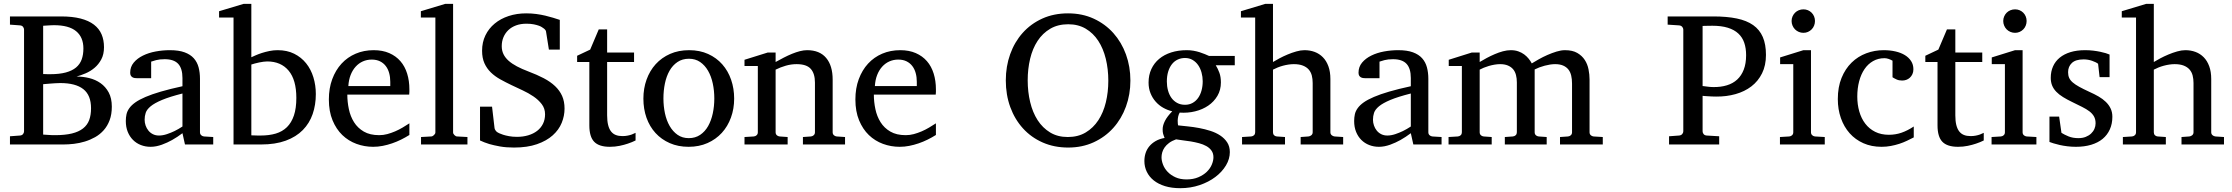

<svg xmlns="http://www.w3.org/2000/svg" viewBox="-20 -757 11696 1006"><path d="M565.9 -198.2Q565.9 -157.7 554.4 -127.2Q543 -96.7 523.4 -74.7Q503.9 -52.7 478.3 -38.3Q452.6 -23.9 424.6 -15.4Q396.5 -6.8 367.4 -3.4Q338.4 0 312 0H32.2V-43L85 -46.9Q95.7 -47.9 100.8 -54.7Q106 -61.5 106 -68.8V-602.1Q106 -609.4 100.8 -616.2Q95.7 -623 85 -624L32.2 -627.9V-670.9H299.8Q359.4 -670.9 402.1 -659.9Q444.8 -648.9 472.2 -627.9Q499.5 -606.9 512.2 -577.1Q524.9 -547.4 524.9 -509.8Q524.9 -472.2 510.7 -445.8Q496.6 -419.4 475.1 -401.4Q453.6 -383.3 428.2 -372.6Q402.8 -361.8 380.9 -356Q414.6 -356 447.5 -347.9Q480.5 -339.8 506.8 -321.3Q533.2 -302.7 549.6 -272.5Q565.9 -242.2 565.9 -198.2ZM457 -189.9Q457 -258.3 416.5 -290Q376 -321.8 295.9 -321.8Q283.7 -321.8 268.8 -320.8Q253.9 -319.8 240.7 -318.8Q227.5 -317.9 217.8 -316.9Q208 -315.9 206.1 -315.9V-51.8Q218.3 -50.8 230 -50.3Q239.7 -49.3 250.2 -49.1Q260.7 -48.8 268.1 -48.8Q320.8 -48.8 356.7 -57.6Q392.6 -66.4 415 -84Q437.5 -101.6 447.3 -127.9Q457 -154.3 457 -189.9ZM417 -502.9Q417 -562 378.9 -593.5Q340.8 -625 263.2 -625Q255.4 -625 246.3 -624.5Q237.3 -624 229.2 -623.5Q221.2 -623 214.8 -622.6Q208.5 -622.1 206.1 -622.1V-369.1Q212.9 -368.7 219.7 -368.7Q225.6 -368.2 231.4 -368.2H242.2Q291 -368.2 324.5 -377.2Q357.9 -386.2 378.4 -403.3Q398.9 -420.4 408 -445.6Q417 -470.7 417 -502.9Z M936 -267.1Q868.7 -250 829.1 -233.4Q789.6 -216.8 769.3 -200Q749 -183.1 743.4 -165.8Q737.8 -148.4 737.8 -129.9Q737.8 -114.3 742.9 -99.4Q748 -84.5 757.6 -72.8Q767.1 -61 781 -54Q794.9 -46.9 813 -46.9Q833 -46.9 854.7 -54.2Q876.5 -61.5 894.5 -70.3Q915.5 -80.6 936 -94.2ZM949.2 0 936 -59.1Q909.7 -39.1 881.8 -23.4Q869.6 -16.6 856 -10.3Q842.3 -3.9 827.9 1.2Q813.5 6.3 798.6 9.3Q783.7 12.2 769 12.2Q741.7 12.2 718 2.9Q694.3 -6.3 676.8 -23.9Q659.2 -41.5 649.2 -66.4Q639.2 -91.3 639.2 -123Q639.2 -141.6 642.8 -158.2Q646.5 -174.8 657.7 -190.4Q668.9 -206.1 689.2 -220.5Q709.5 -234.9 742.4 -249Q775.4 -263.2 823 -277.1Q870.6 -291 936 -305.2V-348.1Q936 -398.4 913.6 -422.6Q891.1 -446.8 842.8 -446.8Q816.4 -446.8 797.9 -441.9Q779.3 -437 772 -434.1V-347.2H699.2Q692.4 -347.2 685.8 -348.1Q679.2 -349.1 673.8 -352.3Q668.5 -355.5 665.3 -361.1Q662.1 -366.7 662.1 -376Q662.1 -406.7 680.7 -429Q699.2 -451.2 729 -465.8Q758.8 -480.5 795.9 -487.3Q833 -494.1 870.1 -494.1Q916.5 -494.1 947 -482.9Q977.5 -471.7 995.4 -451.7Q1013.2 -431.6 1020.5 -404.3Q1027.8 -377 1027.8 -344.2V-64Q1027.8 -54.7 1033.9 -48.8Q1040 -43 1048.8 -42L1097.2 -39.1V0Z M1634.8 -264.2Q1634.8 -207.5 1618.2 -159.4Q1601.6 -111.3 1566.7 -75.7Q1531.7 -40 1477.3 -20Q1422.9 0 1347.7 0H1203.6V-665H1127.9V-698.2L1256.8 -736.8H1296.9V-457Q1305.7 -460.9 1319.8 -467.3Q1334 -473.6 1352.3 -479.5Q1370.6 -485.4 1391.6 -489.7Q1412.6 -494.1 1434.6 -494.1Q1483.9 -494.1 1521.2 -475.6Q1558.6 -457 1584 -425.3Q1609.4 -393.6 1622.1 -351.8Q1634.8 -310.1 1634.8 -264.2ZM1532.7 -244.1Q1532.7 -338.4 1492.4 -386.7Q1452.1 -435.1 1379.9 -435.1Q1371.6 -435.1 1360.4 -433.6Q1349.1 -432.1 1337.6 -429.7Q1326.2 -427.2 1315.2 -424.3Q1304.2 -421.4 1296.9 -418.9V-47.9Q1305.2 -47.4 1314 -47.4Q1321.3 -46.9 1329.6 -46.9H1345.7Q1390.1 -46.9 1424.8 -57.1Q1459.5 -67.4 1483.4 -90.8Q1507.3 -114.3 1520 -151.9Q1532.7 -189.5 1532.7 -244.1Z M2125 -49.8Q2104 -36.6 2081.3 -25.4Q2058.6 -14.2 2034.4 -5.9Q2010.3 2.4 1985.4 7.3Q1960.4 12.2 1935.1 12.2Q1889.6 12.2 1847.7 -3.2Q1805.7 -18.6 1773.7 -49.3Q1741.7 -80.1 1722.4 -126.7Q1703.1 -173.3 1703.1 -235.8Q1703.1 -294.4 1720.7 -342Q1738.3 -389.6 1769.5 -423.6Q1800.8 -457.5 1843.8 -475.8Q1886.7 -494.1 1938 -494.1Q1984.4 -494.1 2019.5 -478.8Q2054.7 -463.4 2078.1 -436.3Q2101.6 -409.2 2113.3 -371.3Q2125 -333.5 2125 -289.1V-275.9Q2125 -268.1 2124 -261.2H1799.8Q1799.8 -223.1 1807.9 -185.1Q1815.9 -147 1835 -116.7Q1854 -86.4 1886.2 -67.6Q1918.5 -48.8 1966.8 -48.8Q1988.3 -48.8 2009.3 -54.4Q2030.3 -60.1 2050.5 -68.8Q2070.8 -77.6 2089.4 -88.6Q2107.9 -99.6 2125 -110.8ZM2024.9 -328.1Q2024.9 -353 2019 -374.3Q2013.2 -395.5 2001.2 -411.1Q1989.3 -426.8 1970.9 -435.8Q1952.6 -444.8 1927.7 -444.8Q1902.8 -444.8 1881.3 -435.3Q1859.9 -425.8 1843.5 -407.7Q1827.1 -389.6 1817.1 -364Q1807.1 -338.4 1805.2 -306.2H2024.9Z M2186 0V-39.1L2239.3 -42Q2246.1 -42 2253.7 -49.1Q2261.2 -56.2 2261.2 -63V-665H2185.1V-698.2L2313 -736.8H2354V-63Q2354 -56.2 2361.1 -49.1Q2368.2 -42 2375 -42L2429.2 -39.1V0Z M2938 -188Q2938 -149.9 2923.1 -113.3Q2908.2 -76.7 2876 -47.9Q2843.8 -19 2793.5 -1.5Q2743.2 16.1 2672.9 16.1Q2631.8 16.1 2599.4 10.3Q2566.9 4.4 2543.5 -2.4Q2516.6 -10.7 2495.1 -21V-198.2H2558.1L2571.3 -85Q2572.3 -79.1 2577.4 -72.3Q2582.5 -65.4 2587.9 -63L2596.2 -58.6Q2603.5 -55.2 2616.2 -51Q2628.9 -46.9 2647.2 -43.5Q2665.5 -40 2689 -40Q2720.7 -40 2747.8 -48.1Q2774.9 -56.2 2794.4 -71.3Q2814 -86.4 2825 -108.4Q2835.9 -130.4 2835.9 -158.2Q2835.9 -188.5 2818.6 -211.2Q2801.3 -233.9 2775.1 -251.7Q2749 -269.5 2718.3 -283.7Q2687.5 -297.9 2660.2 -311Q2629.4 -325.7 2601.3 -341.3Q2573.2 -356.9 2552 -377.4Q2530.8 -397.9 2518.3 -425.5Q2505.9 -453.1 2505.9 -491.2Q2505.9 -535.6 2523.4 -571.8Q2541 -607.9 2572 -633.5Q2603 -659.2 2645.3 -673.1Q2687.5 -687 2736.8 -687Q2765.1 -687 2790.3 -683.6Q2815.4 -680.2 2837.2 -675Q2858.9 -669.9 2877.7 -664.1Q2896.5 -658.2 2913.1 -652.8V-497.1H2856L2840.8 -592.8Q2839.8 -597.7 2835.2 -602.5Q2830.6 -607.4 2826.2 -609.9Q2825.2 -610.4 2819.8 -614.3Q2814.5 -618.2 2804 -622.1Q2793.5 -626 2777.1 -629.4Q2760.7 -632.8 2738.3 -632.8Q2708 -632.8 2684.1 -624Q2660.2 -615.2 2643.6 -599.4Q2627 -583.5 2617.9 -562Q2608.9 -540.5 2608.9 -515.1Q2608.9 -492.2 2617.9 -473.4Q2627 -454.6 2644.8 -438.7Q2662.6 -422.9 2688.5 -409.2Q2714.4 -395.5 2748 -382.8Q2793.5 -365.7 2828.9 -347.2Q2864.3 -328.6 2888.4 -305.7Q2912.6 -282.7 2925.3 -254.2Q2938 -225.6 2938 -188Z M3310.1 -21Q3291.5 -11.7 3269.5 -4.4Q3251 2 3226.6 7.1Q3202.1 12.2 3175.3 12.2Q3118.7 12.2 3093.3 -14.2Q3067.9 -40.5 3067.9 -100.1V-432.1H3003.9V-464.8L3072.3 -497.1L3117.2 -603H3161.1V-481.9H3302.2V-432.1H3161.1V-152.8Q3161.1 -123 3166.3 -102.3Q3171.4 -81.5 3181.4 -68.6Q3191.4 -55.7 3206.3 -49.8Q3221.2 -43.9 3241.2 -43.9Q3255.9 -43.9 3268.3 -46.4Q3280.8 -48.8 3290 -52.2Q3300.8 -56.2 3310.1 -61Z M3722.7 -241.2Q3722.7 -282.2 3714.6 -319.8Q3706.5 -357.4 3689.9 -386.2Q3673.3 -415 3648.4 -432.1Q3623.5 -449.2 3589.8 -449.2Q3555.2 -449.2 3529.8 -432.1Q3504.4 -415 3488 -386.2Q3471.7 -357.4 3463.9 -319.8Q3456.1 -282.2 3456.1 -241.2Q3456.1 -200.7 3464.1 -163.1Q3472.2 -125.5 3488.8 -96.7Q3505.4 -67.9 3530.3 -50.5Q3555.2 -33.2 3588.9 -33.2Q3623 -33.2 3648.4 -50.3Q3673.8 -67.4 3690.2 -96.2Q3706.5 -125 3714.6 -162.6Q3722.7 -200.2 3722.7 -241.2ZM3826.7 -240.2Q3826.7 -187 3809.8 -140.9Q3793 -94.7 3762 -60.8Q3731 -26.9 3686.8 -7.3Q3642.6 12.2 3587.9 12.2Q3533.2 12.2 3489.3 -7.1Q3445.3 -26.4 3414.6 -60.1Q3383.8 -93.8 3367.4 -139.9Q3351.1 -186 3351.1 -240.2Q3351.1 -293.5 3367.7 -339.8Q3384.3 -386.2 3415.5 -420.7Q3446.8 -455.1 3491 -474.6Q3535.2 -494.1 3590.8 -494.1Q3646.5 -494.1 3690.4 -474.1Q3734.4 -454.1 3764.6 -419.7Q3794.9 -385.3 3810.8 -339.1Q3826.7 -293 3826.7 -240.2Z M4187 0V-39.1L4229 -42Q4237.8 -43 4243.9 -48.8Q4250 -54.7 4250 -64V-324.2Q4250 -371.6 4228 -396.2Q4206.1 -420.9 4153.8 -420.9Q4125 -420.9 4097.2 -412.8Q4069.3 -404.8 4043.9 -392.1V-64Q4043.9 -54.7 4049.8 -48.8Q4055.7 -43 4064.9 -42L4106.9 -39.1V0H3880.9V-39.1L3929.7 -42Q3939 -43 3944.8 -48.8Q3950.7 -54.7 3950.7 -64V-411.1H3880.9V-443.8L4002.9 -481.9H4043.9V-432.1Q4064.9 -443.8 4086.7 -455.1Q4108.4 -466.3 4129.9 -475.1Q4151.4 -483.9 4171.4 -489Q4191.4 -494.1 4209 -494.1Q4274.4 -494.1 4308.6 -453.6Q4342.8 -413.1 4342.8 -339.8V-64Q4342.8 -54.7 4348.9 -48.8Q4355 -43 4363.8 -42L4407.7 -39.1V0Z M4883.8 -49.8Q4862.8 -36.6 4840.1 -25.4Q4817.4 -14.2 4793.2 -5.9Q4769 2.4 4744.1 7.3Q4719.2 12.2 4693.8 12.2Q4648.4 12.2 4606.4 -3.2Q4564.5 -18.6 4532.5 -49.3Q4500.5 -80.1 4481.2 -126.7Q4461.9 -173.3 4461.9 -235.8Q4461.9 -294.4 4479.5 -342Q4497.1 -389.6 4528.3 -423.6Q4559.6 -457.5 4602.5 -475.8Q4645.5 -494.1 4696.8 -494.1Q4743.2 -494.1 4778.3 -478.8Q4813.5 -463.4 4836.9 -436.3Q4860.4 -409.2 4872.1 -371.3Q4883.8 -333.5 4883.8 -289.1V-275.9Q4883.8 -268.1 4882.8 -261.2H4558.6Q4558.6 -223.1 4566.7 -185.1Q4574.7 -147 4593.8 -116.7Q4612.8 -86.4 4645 -67.6Q4677.2 -48.8 4725.6 -48.8Q4747.1 -48.8 4768.1 -54.4Q4789.1 -60.1 4809.3 -68.8Q4829.6 -77.6 4848.1 -88.6Q4866.7 -99.6 4883.8 -110.8ZM4783.7 -328.1Q4783.7 -353 4777.8 -374.3Q4772 -395.5 4760 -411.1Q4748 -426.8 4729.7 -435.8Q4711.4 -444.8 4686.5 -444.8Q4661.6 -444.8 4640.1 -435.3Q4618.7 -425.8 4602.3 -407.7Q4585.9 -389.6 4575.9 -364Q4565.9 -338.4 4564 -306.2H4783.7Z M5787.1 -334Q5787.1 -395 5773.9 -449Q5760.7 -502.9 5734.4 -543.2Q5708 -583.5 5668.7 -606.7Q5629.4 -629.9 5577.1 -629.9Q5522.9 -629.9 5482.9 -606.4Q5442.9 -583 5416.5 -542.7Q5390.1 -502.4 5377.4 -449Q5364.7 -395.5 5364.7 -335.9Q5364.7 -275.9 5377.7 -221.9Q5390.6 -168 5416.7 -127.4Q5442.9 -86.9 5482.2 -63Q5521.5 -39.1 5574.7 -39.1Q5628.9 -39.1 5668.7 -63Q5708.5 -86.9 5734.9 -127.2Q5761.2 -167.5 5774.2 -220.9Q5787.1 -274.4 5787.1 -334ZM5902.8 -335Q5902.8 -262.2 5879.4 -198.2Q5856 -134.3 5813.2 -86.7Q5770.5 -39.1 5710.4 -11.5Q5650.4 16.1 5577.1 16.1Q5503.4 16.1 5443.1 -10.5Q5382.8 -37.1 5339.8 -84.5Q5296.9 -131.8 5273.4 -196Q5250 -260.3 5250 -335.9Q5250 -409.2 5272.9 -473.1Q5295.9 -537.1 5338.4 -584.7Q5380.9 -632.3 5441.2 -659.7Q5501.5 -687 5576.2 -687Q5650.4 -687 5710.7 -659.2Q5771 -631.3 5813.7 -583.5Q5856.4 -535.6 5879.6 -471.7Q5902.8 -407.7 5902.8 -335Z M6337.9 66.9Q6337.9 46.4 6327.6 32Q6317.4 17.6 6300.5 8.3Q6283.7 -1 6262.5 -6.6Q6241.2 -12.2 6219.5 -15.9Q6197.8 -19.5 6177.5 -21.7Q6157.2 -23.9 6142.1 -26.9Q6120.1 -19 6105.5 -8.1Q6090.8 2.9 6082 15.6Q6073.2 28.3 6069.6 41.5Q6065.9 54.7 6065.9 66.9Q6065.9 85 6073.7 105.5Q6081.5 126 6097.7 143.1Q6113.8 160.2 6138.4 171.6Q6163.1 183.1 6196.8 183.1Q6232.4 183.1 6259 171.6Q6285.6 160.2 6303.2 143.1Q6320.8 126 6329.3 105.5Q6337.9 85 6337.9 66.9ZM6281.7 -331.1Q6281.7 -354.5 6275.6 -376.7Q6269.5 -398.9 6257.8 -415.8Q6246.1 -432.6 6228.8 -442.9Q6211.4 -453.1 6189 -453.1Q6168 -453.1 6150.4 -444.8Q6132.8 -436.5 6120.4 -420.7Q6107.9 -404.8 6100.8 -381.8Q6093.8 -358.9 6093.8 -330.1Q6093.8 -305.2 6099.9 -283Q6106 -260.7 6117.9 -244.1Q6129.9 -227.5 6147.7 -217.8Q6165.5 -208 6189 -208Q6211.4 -208 6228.8 -217.8Q6246.1 -227.5 6257.8 -244.1Q6269.5 -260.7 6275.6 -283.2Q6281.7 -305.7 6281.7 -331.1ZM6350.1 -415Q6361.3 -397 6369.1 -375.7Q6377 -354.5 6377 -325.2Q6377 -285.6 6358.9 -254.9Q6340.8 -224.1 6310.8 -203.6Q6280.8 -183.1 6241.9 -173.6Q6203.1 -164.1 6161.1 -167Q6155.3 -157.2 6153.1 -146Q6150.9 -134.8 6150.6 -125Q6150.4 -115.2 6151.4 -108.2Q6152.3 -101.1 6152.8 -100.1Q6175.3 -97.7 6204.1 -94.7Q6232.9 -91.8 6262.9 -86.2Q6293 -80.6 6322 -71.3Q6351.1 -62 6373.5 -47.1Q6396 -32.2 6409.9 -11Q6423.8 10.3 6423.8 40Q6423.8 75.7 6403.6 109.6Q6383.3 143.6 6348.1 170.2Q6313 196.8 6265.6 212.9Q6218.3 229 6164.1 229Q6119.1 229 6084.2 218.3Q6049.3 207.5 6025.4 188.5Q6001.5 169.4 5988.8 143.3Q5976.1 117.2 5976.1 86.9Q5976.1 64.9 5982.4 45.2Q5988.8 25.4 6002 9.5Q6015.1 -6.3 6034.9 -17.8Q6054.7 -29.3 6082 -34.2Q6079.1 -42 6077.1 -47.1Q6075.2 -52.2 6074 -56.9Q6072.8 -61.5 6072.3 -66.7Q6071.8 -71.8 6071.8 -80.1Q6071.8 -99.6 6083.7 -123.3Q6095.7 -147 6122.1 -173.8Q6097.2 -179.7 6074.7 -192.4Q6052.2 -205.1 6035.2 -224.4Q6018.1 -243.7 6008.1 -268.8Q5998 -293.9 5998 -324.2Q5998 -363.8 6012.7 -395.3Q6027.3 -426.8 6053.7 -448.7Q6080.1 -470.7 6116.9 -482.4Q6153.8 -494.1 6198.7 -494.1Q6216.3 -494.1 6233.2 -491.2Q6250 -488.3 6264.9 -483.6Q6279.8 -479 6292.5 -473.6Q6305.2 -468.3 6314.9 -463.9H6449.7V-415Z M6794.9 0V-39.1L6835.9 -42Q6844.7 -43 6851.3 -48.8Q6857.9 -54.7 6857.9 -64V-321.8Q6857.9 -343.3 6853.3 -361.3Q6848.6 -379.4 6837.2 -392.6Q6825.7 -405.8 6806.6 -413.3Q6787.6 -420.9 6758.8 -420.9Q6745.6 -420.9 6731 -418.7Q6716.3 -416.5 6701.9 -412.6Q6687.5 -408.7 6674.1 -403.3Q6660.6 -397.9 6649.9 -392.1V-64Q6649.9 -54.7 6655.3 -48.8Q6660.6 -43 6669.9 -42L6712.9 -39.1V0H6487.8V-39.1L6535.6 -42Q6544.9 -43 6550.8 -48.8Q6556.6 -54.7 6556.6 -64V-665H6481.9V-698.2L6609.9 -736.8H6649.9V-432.1Q6663.6 -440.4 6683.6 -451.2Q6703.6 -461.9 6726.3 -471.4Q6749 -481 6772.2 -487.5Q6795.4 -494.1 6814.9 -494.1Q6843.8 -494.1 6868.4 -484.9Q6893.1 -475.6 6911.4 -457Q6929.7 -438.5 6940.2 -409.9Q6950.7 -381.3 6950.7 -342.8V-64Q6950.7 -54.7 6957.3 -48.8Q6963.9 -43 6972.7 -42L7017.6 -39.1V0Z M7372.1 -267.1Q7304.7 -250 7265.1 -233.4Q7225.6 -216.8 7205.3 -200Q7185.1 -183.1 7179.4 -165.8Q7173.8 -148.4 7173.8 -129.9Q7173.8 -114.3 7179 -99.4Q7184.1 -84.5 7193.6 -72.8Q7203.1 -61 7217 -54Q7231 -46.9 7249 -46.9Q7269 -46.9 7290.8 -54.2Q7312.5 -61.5 7330.6 -70.3Q7351.6 -80.6 7372.1 -94.2ZM7385.3 0 7372.1 -59.1Q7345.7 -39.1 7317.9 -23.4Q7305.7 -16.6 7292 -10.3Q7278.3 -3.9 7263.9 1.2Q7249.5 6.3 7234.6 9.3Q7219.7 12.2 7205.1 12.2Q7177.7 12.2 7154.1 2.9Q7130.4 -6.3 7112.8 -23.9Q7095.2 -41.5 7085.2 -66.4Q7075.2 -91.3 7075.2 -123Q7075.2 -141.6 7078.9 -158.2Q7082.5 -174.8 7093.8 -190.4Q7105 -206.1 7125.2 -220.5Q7145.5 -234.9 7178.5 -249Q7211.4 -263.2 7259 -277.1Q7306.6 -291 7372.1 -305.2V-348.1Q7372.1 -398.4 7349.6 -422.6Q7327.1 -446.8 7278.8 -446.8Q7252.4 -446.8 7233.9 -441.9Q7215.3 -437 7208 -434.1V-347.2H7135.3Q7128.4 -347.2 7121.8 -348.1Q7115.2 -349.1 7109.9 -352.3Q7104.5 -355.5 7101.3 -361.1Q7098.1 -366.7 7098.1 -376Q7098.1 -406.7 7116.7 -429Q7135.3 -451.2 7165 -465.8Q7194.8 -480.5 7231.9 -487.3Q7269 -494.1 7306.2 -494.1Q7352.5 -494.1 7383.1 -482.9Q7413.6 -471.7 7431.4 -451.7Q7449.2 -431.6 7456.5 -404.3Q7463.9 -377 7463.9 -344.2V-64Q7463.9 -54.7 7470 -48.8Q7476.1 -43 7484.9 -42L7533.2 -39.1V0Z M8153.8 0V-39.1L8195.8 -42Q8205.1 -43 8210.9 -48.8Q8216.8 -54.7 8216.8 -64V-318.8Q8216.8 -342.3 8212.4 -361.1Q8208 -379.9 8197.5 -393.1Q8187 -406.2 8169.9 -413.6Q8152.8 -420.9 8127.9 -420.9Q8115.2 -420.9 8101.3 -418.7Q8087.4 -416.5 8073.5 -412.8Q8059.6 -409.2 8046.1 -404.1Q8032.7 -398.9 8021 -393.1V-64Q8021 -54.7 8026.9 -48.8Q8032.7 -43 8042 -42L8084 -39.1V0H7864.7V-39.1L7906.7 -42Q7916 -43 7921.9 -48.8Q7927.7 -54.7 7927.7 -64V-325.2Q7927.7 -346.2 7923.1 -364Q7918.5 -381.8 7908 -394.3Q7897.5 -406.7 7880.6 -413.8Q7863.8 -420.9 7839.8 -420.9Q7825.7 -420.9 7810.3 -418.2Q7794.9 -415.5 7780.8 -411.4Q7766.6 -407.2 7754.2 -402.1Q7741.7 -397 7732.9 -392.1V-64Q7732.9 -54.7 7738.8 -48.8Q7744.6 -43 7753.9 -42L7795.9 -39.1V0H7569.8V-39.1L7618.7 -42Q7627.9 -43 7633.8 -48.8Q7639.6 -54.7 7639.6 -64V-411.1H7570.8V-443.8L7691.9 -481.9H7732.9V-432.1Q7749.5 -442.4 7769.8 -453.1Q7790 -463.9 7811.5 -473.1Q7833 -482.4 7854.7 -488.3Q7876.5 -494.1 7896 -494.1Q7917.5 -494.1 7935.1 -488Q7952.6 -481.9 7966.1 -471.9Q7979.5 -461.9 7989.5 -449.5Q7999.5 -437 8005.9 -424.8Q8021 -434.1 8042.5 -446.3Q8064 -458.5 8087.9 -469Q8111.8 -479.5 8135.7 -486.8Q8159.7 -494.1 8179.7 -494.1Q8219.2 -494.1 8244.1 -479.7Q8269 -465.3 8283.4 -443.1Q8297.9 -420.9 8303.2 -393.6Q8308.6 -366.2 8308.6 -340.8V-64Q8308.6 -54.7 8314.7 -48.8Q8320.8 -43 8329.6 -42L8377.9 -39.1V0Z M9128.9 -467.8Q9128.9 -504.4 9119.1 -533Q9109.4 -561.5 9088.1 -581.3Q9066.9 -601.1 9033.2 -611.6Q8999.5 -622.1 8951.7 -622.1Q8944.8 -622.1 8936 -621.8Q8927.2 -621.6 8919.4 -621.6Q8910.6 -621.1 8900.9 -621.1V-306.2Q8901.9 -306.2 8908.2 -305.4Q8914.6 -304.7 8922.9 -303.5Q8931.2 -302.2 8940.4 -301.5Q8949.7 -300.8 8957 -300.8Q8996.6 -300.3 9028.3 -310.1Q9060.1 -319.8 9082.3 -340.3Q9104.5 -360.8 9116.7 -392.6Q9128.9 -424.3 9128.9 -467.8ZM9232.9 -469.2Q9232.9 -414.1 9212.4 -372.8Q9191.9 -331.5 9156.5 -304.4Q9121.1 -277.3 9073.5 -263.9Q9025.9 -250.5 8971.7 -251Q8961.9 -251 8950.4 -251.5Q8939 -252 8928.5 -252.7Q8918 -253.4 8910.4 -253.9Q8902.8 -254.4 8900.9 -254.9V-68.8Q8900.9 -61.5 8906 -54.7Q8911.1 -47.9 8921.9 -46.9L8987.8 -43V0H8725.1V-43L8777.8 -46.9Q8788.6 -47.9 8794.2 -54.7Q8799.8 -61.5 8799.8 -68.8V-602.1Q8799.8 -609.4 8794.2 -616.2Q8788.6 -623 8777.8 -624L8717.8 -627.9V-670.9H8957Q9027.8 -670.9 9079.8 -660.2Q9131.8 -649.4 9165.8 -625.5Q9199.7 -601.6 9216.3 -563.2Q9232.9 -524.9 9232.9 -469.2Z M9306.2 0V-39.1L9355 -42Q9364.3 -43 9370.1 -48.8Q9376 -54.7 9376 -64V-420.9H9307.1V-456.1L9429.2 -494.1H9468.8V-64Q9468.8 -54.7 9474.9 -48.8Q9481 -43 9489.7 -42L9541 -39.1V0ZM9489.7 -647Q9489.7 -634.3 9485.1 -622.8Q9480.5 -611.3 9472.2 -603Q9463.9 -594.7 9452.9 -589.8Q9441.9 -585 9429.2 -585Q9416.5 -585 9405 -589.8Q9393.6 -594.7 9385.3 -603Q9377 -611.3 9372.1 -622.8Q9367.2 -634.3 9367.2 -647Q9367.2 -659.7 9372.1 -670.9Q9377 -682.1 9385.3 -690.4Q9393.6 -698.7 9405 -703.4Q9416.5 -708 9429.2 -708Q9441.9 -708 9452.9 -703.4Q9463.9 -698.7 9472.2 -690.4Q9480.5 -682.1 9485.1 -670.9Q9489.7 -659.7 9489.7 -647Z M10007.3 -37.1Q9990.2 -28.3 9971.4 -19.3Q9952.6 -10.3 9931.4 -3.4Q9910.2 3.4 9887 7.8Q9863.8 12.2 9838.4 12.2Q9785.6 12.2 9743.4 -6.6Q9701.2 -25.4 9671.4 -58.8Q9641.6 -92.3 9625.5 -138.2Q9609.4 -184.1 9609.4 -237.8Q9609.4 -300.8 9628.9 -348.6Q9648.4 -396.5 9681.6 -429Q9714.8 -461.4 9758.5 -477.8Q9802.2 -494.1 9850.1 -494.1Q9882.8 -494.1 9911.4 -487.5Q9939.9 -481 9960.7 -468.3Q9981.4 -455.6 9993.4 -437Q10005.4 -418.5 10005.4 -394Q10005.4 -379.4 10000.2 -368.4Q9995.1 -357.4 9986.8 -349.9Q9978.5 -342.3 9968 -338.6Q9957.5 -335 9946.3 -335Q9929.7 -335 9917.5 -340.6Q9905.3 -346.2 9896 -352.1V-439Q9885.7 -444.8 9874.8 -448.5Q9863.8 -452.1 9854 -452.1Q9820.8 -452.1 9794.2 -437Q9767.6 -421.9 9749.3 -395Q9731 -368.2 9721.2 -331.3Q9711.4 -294.4 9711.4 -251Q9711.4 -209.5 9721.9 -172.9Q9732.4 -136.2 9753.2 -109.1Q9773.9 -82 9804.9 -66.4Q9835.9 -50.8 9877 -50.8Q9912.1 -50.8 9943.6 -61.8Q9975.1 -72.8 10007.3 -94.2Z M10374 -21Q10355.5 -11.7 10333.5 -4.4Q10314.9 2 10290.5 7.1Q10266.1 12.2 10239.3 12.2Q10182.6 12.2 10157.2 -14.2Q10131.8 -40.5 10131.8 -100.1V-432.1H10067.9V-464.8L10136.2 -497.1L10181.2 -603H10225.1V-481.9H10366.2V-432.1H10225.1V-152.8Q10225.1 -123 10230.2 -102.3Q10235.4 -81.5 10245.4 -68.6Q10255.4 -55.7 10270.3 -49.8Q10285.2 -43.9 10305.2 -43.9Q10319.8 -43.9 10332.3 -46.4Q10344.7 -48.8 10354 -52.2Q10364.7 -56.2 10374 -61Z M10415 0V-39.1L10463.9 -42Q10473.1 -43 10479 -48.8Q10484.9 -54.7 10484.9 -64V-420.9H10416V-456.1L10538.1 -494.1H10577.6V-64Q10577.6 -54.7 10583.7 -48.8Q10589.8 -43 10598.6 -42L10649.9 -39.1V0ZM10598.6 -647Q10598.6 -634.3 10594 -622.8Q10589.4 -611.3 10581.1 -603Q10572.8 -594.7 10561.8 -589.8Q10550.8 -585 10538.1 -585Q10525.4 -585 10513.9 -589.8Q10502.4 -594.7 10494.1 -603Q10485.8 -611.3 10481 -622.8Q10476.1 -634.3 10476.1 -647Q10476.1 -659.7 10481 -670.9Q10485.8 -682.1 10494.1 -690.4Q10502.4 -698.7 10513.9 -703.4Q10525.4 -708 10538.1 -708Q10550.8 -708 10561.8 -703.4Q10572.8 -698.7 10581.1 -690.4Q10589.4 -682.1 10594 -670.9Q10598.6 -659.7 10598.6 -647Z M11047.9 -145Q11047.9 -108.4 11034.7 -79.1Q11021.5 -49.8 10997.1 -29.5Q10972.7 -9.3 10937 1.5Q10901.4 12.2 10856.9 12.2Q10834 12.2 10812.3 9.5Q10790.5 6.8 10772.2 2.7Q10753.9 -1.5 10739.7 -5.9Q10725.6 -10.3 10718.3 -13.2V-146H10769L10781.2 -61Q10796.4 -51.3 10818.6 -42.2Q10840.8 -33.2 10870.1 -33.2Q10891.6 -33.2 10908.2 -39.8Q10924.8 -46.4 10936.3 -57.1Q10947.8 -67.9 10953.9 -81.8Q10960 -95.7 10960 -110.8Q10960 -131.8 10951.7 -146.7Q10943.4 -161.6 10927.7 -173.6Q10912.1 -185.5 10889.4 -196.8Q10866.7 -208 10837.9 -222.2Q10810.5 -235.4 10789.6 -248.3Q10768.6 -261.2 10754.2 -276.1Q10739.7 -291 10732.4 -308.8Q10725.1 -326.7 10725.1 -349.1Q10725.1 -382.3 10737.1 -409.2Q10749 -436 10772 -454.8Q10794.9 -473.6 10828.4 -483.9Q10861.8 -494.1 10905.3 -494.1Q10927.2 -494.1 10947.3 -491.7Q10967.3 -489.3 10983.9 -485.8Q11000.5 -482.4 11013.2 -478.5Q11025.9 -474.6 11033.2 -471.2V-353H10981L10973.1 -422.9Q10962.4 -431.2 10941.4 -438.5Q10920.4 -445.8 10897 -445.8Q10855.5 -445.8 10835.7 -427Q10815.9 -408.2 10815.9 -378.9Q10815.9 -361.8 10821.5 -349.1Q10827.1 -336.4 10840.1 -325.2Q10853 -314 10874.3 -302.2Q10895.5 -290.5 10927.2 -275.9Q10953.6 -264.2 10975.6 -251.5Q10997.6 -238.8 11013.7 -223.1Q11029.8 -207.5 11038.8 -188.5Q11047.9 -169.4 11047.9 -145Z M11410.2 0V-39.1L11451.2 -42Q11460 -43 11466.6 -48.8Q11473.1 -54.7 11473.1 -64V-321.8Q11473.1 -343.3 11468.5 -361.3Q11463.9 -379.4 11452.4 -392.6Q11440.9 -405.8 11421.9 -413.3Q11402.8 -420.9 11374 -420.9Q11360.8 -420.9 11346.2 -418.7Q11331.5 -416.5 11317.1 -412.6Q11302.7 -408.7 11289.3 -403.3Q11275.9 -397.9 11265.1 -392.1V-64Q11265.1 -54.7 11270.5 -48.8Q11275.9 -43 11285.2 -42L11328.1 -39.1V0H11103V-39.1L11150.9 -42Q11160.2 -43 11166 -48.8Q11171.9 -54.7 11171.9 -64V-665H11097.2V-698.2L11225.1 -736.8H11265.1V-432.1Q11278.8 -440.4 11298.8 -451.2Q11318.8 -461.9 11341.6 -471.4Q11364.3 -481 11387.5 -487.5Q11410.6 -494.1 11430.2 -494.1Q11459 -494.1 11483.6 -484.9Q11508.3 -475.6 11526.6 -457Q11544.9 -438.5 11555.4 -409.9Q11565.9 -381.3 11565.9 -342.8V-64Q11565.9 -54.7 11572.5 -48.8Q11579.1 -43 11587.9 -42L11632.8 -39.1V0Z"/></svg>

Font: BabelStone Ogham Pictish
Style: Bold Italic
Weight: 700
Italic angle: -30°
Designer: Andrew West
Foundry: BabelStone
Version: Version 1.02 March 14, 2022